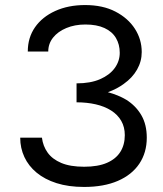

<svg xmlns="http://www.w3.org/2000/svg" viewBox="-20 -730 646 760"><path d="M283 -400Q338 -400 376 -416.5Q414 -433 434 -460.5Q454 -488 454 -521Q454 -554 439 -579.5Q424 -605 393.5 -619Q363 -633 318 -633Q276 -633 242.5 -619Q209 -605 190 -581Q171 -557 171 -526H90Q90 -581 118.5 -622Q147 -663 198.5 -686.5Q250 -710 317 -710Q387 -710 437 -684Q487 -658 514 -616Q541 -574 541 -524Q541 -487 522.5 -454.5Q504 -422 470 -398Q443 -378 407 -365Q448 -354 480 -335Q518 -311 539.5 -274Q561 -237 561 -185Q561 -126 531.5 -82Q502 -38 446.5 -14Q391 10 313 10Q251 10 204 -5Q157 -20 125 -46.5Q93 -73 76.5 -108.5Q60 -144 60 -185H146Q150 -152 168.5 -126Q187 -100 222.5 -85Q258 -70 313 -70Q368 -70 403.5 -85.5Q439 -101 456.5 -129Q474 -157 474 -195Q474 -227 460 -251.5Q446 -276 420 -292.5Q394 -309 359 -317Q324 -325 283 -325Z"/></svg>

Font: Venryn Sans
Style: Regular
Weight: 400
Designer: Owen Earl, indestructible type* (font) & Cristiano Sobral (main changes)
Version: Version 3.600; ttfautohint (v1.8.3)